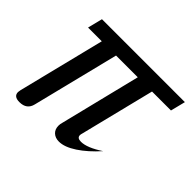

<svg xmlns="http://www.w3.org/2000/svg" viewBox="-116 -622 781 781"><g transform="rotate(45 274.0 -232.0)"><path d="M343 -84Q341 -78 341 -73Q341 -57 363 -57Q398 -57 454 -94Q413 -48 372 -21Q331 6 299 6Q278 6 265 -6Q252 -18 252 -39Q252 -48 255 -58L341 -406H216L123 -32Q114 6 72 6Q39 6 39 -19Q39 -22 41 -32L134 -406H55L71 -470H548L532 -406H423Z"/></g></svg>

Font: Srisakdi
Style: Bold
Weight: 700
Designer: Cadson Demak Co.,Ltd.
Foundry: Cadson Demak Co.,Ltd.
Version: Version 1.000